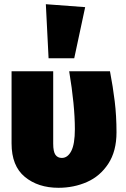

<svg xmlns="http://www.w3.org/2000/svg" viewBox="-20 -873 599 913"><path d="M534 -244Q534 -154 495 -94.5Q456 -35 393.5 -7.5Q331 20 258 20Q161 20 98 -32Q35 -84 35 -191V-534H233V-190Q233 -152 243.5 -137Q254 -122 274 -122Q302 -122 319 -155Q336 -188 336 -259Q336 -372 309 -534H503Q517 -461 525.5 -391.5Q534 -322 534 -244ZM385 -839 333 -596H211L198 -853Z"/></svg>

Font: FiraGO Heavy
Style: Regular
Weight: 900
Designer: bBox Type
Foundry: bBox Type GmbH
Version: Version 1.001